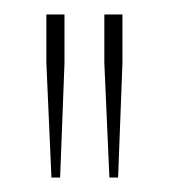

<svg xmlns="http://www.w3.org/2000/svg" viewBox="-20 -760 233 265"><path d="M51 -515 44 -673V-740H69V-673L63 -515ZM131 -515 124 -673V-740H149V-673L143 -515Z"/></svg>

Font: Exo Thin Thin
Style: Regular
Weight: 250
Version: Version 2.000